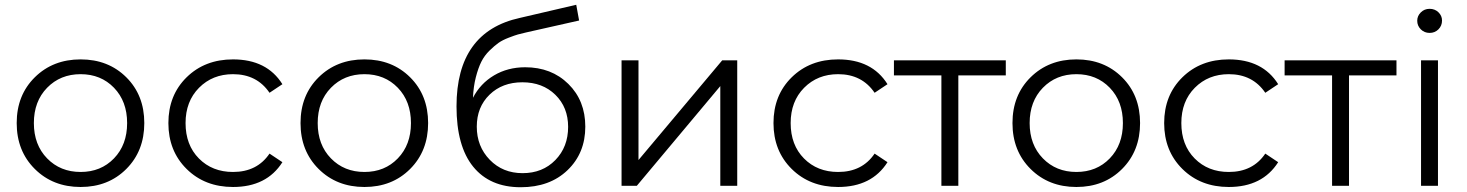

<svg xmlns="http://www.w3.org/2000/svg" viewBox="-20 -779 6150 805"><path d="M509.5 -70.5Q434 5 318 5Q202 5 126 -70.5Q50 -146 50 -263Q50 -380 126 -455Q202 -530 318 -530Q434 -530 509.5 -455Q585 -380 585 -263Q585 -146 509.5 -70.5ZM177.5 -115Q233 -58 318 -58Q403 -58 458 -115Q513 -172 513 -263Q513 -354 458 -411Q403 -468 318 -468Q233 -468 177.5 -411Q122 -354 122 -263Q122 -172 177.5 -115Z M957 5Q839 5 762.5 -70.5Q686 -146 686 -263Q686 -380 762.5 -455Q839 -530 957 -530Q1099 -530 1164 -426L1110 -390Q1057 -468 957 -468Q871 -468 814.5 -411Q758 -354 758 -263Q758 -171 814 -114.5Q870 -58 957 -58Q1058 -58 1110 -135L1164 -99Q1098 5 957 5Z M1699.5 -70.5Q1624 5 1508 5Q1392 5 1316 -70.5Q1240 -146 1240 -263Q1240 -380 1316 -455Q1392 -530 1508 -530Q1624 -530 1699.5 -455Q1775 -380 1775 -263Q1775 -146 1699.5 -70.5ZM1367.5 -115Q1423 -58 1508 -58Q1593 -58 1648 -115Q1703 -172 1703 -263Q1703 -354 1648 -411Q1593 -468 1508 -468Q1423 -468 1367.5 -411Q1312 -354 1312 -263Q1312 -172 1367.5 -115Z M2182 -497Q2292 -497 2363 -427Q2434 -357 2434 -248Q2434 -137 2359.5 -65.5Q2285 6 2163 6Q2034 6 1964 -80Q1894 -166 1894 -333Q1894 -646 2160 -704L2396 -759L2408 -693L2186 -643Q2164 -638 2151.5 -634.5Q2139 -631 2113 -621Q2087 -611 2070.5 -599.5Q2054 -588 2032.5 -567Q2011 -546 1998 -520Q1985 -494 1975 -455Q1965 -416 1963 -369Q1994 -429 2051.5 -463Q2109 -497 2182 -497ZM2171 -53Q2255 -53 2308.5 -108Q2362 -163 2362 -247Q2362 -329 2308.5 -381.5Q2255 -434 2170 -434Q2086 -434 2032.5 -382Q1979 -330 1979 -248Q1979 -165 2033.5 -109Q2088 -53 2171 -53Z M2586 0V-526H2657V-108L3008 -526H3071V0H3000V-418L2650 0Z M3494 5Q3376 5 3299.5 -70.5Q3223 -146 3223 -263Q3223 -380 3299.5 -455Q3376 -530 3494 -530Q3636 -530 3701 -426L3647 -390Q3594 -468 3494 -468Q3408 -468 3351.5 -411Q3295 -354 3295 -263Q3295 -171 3351 -114.5Q3407 -58 3494 -58Q3595 -58 3647 -135L3701 -99Q3635 5 3494 5Z M4197 -526V-463H3998V0H3927V-463H3728V-526Z M4684.5 -70.5Q4609 5 4493 5Q4377 5 4301 -70.5Q4225 -146 4225 -263Q4225 -380 4301 -455Q4377 -530 4493 -530Q4609 -530 4684.5 -455Q4760 -380 4760 -263Q4760 -146 4684.5 -70.5ZM4352.5 -115Q4408 -58 4493 -58Q4578 -58 4633 -115Q4688 -172 4688 -263Q4688 -354 4633 -411Q4578 -468 4493 -468Q4408 -468 4352.5 -411Q4297 -354 4297 -263Q4297 -172 4352.5 -115Z M5132 5Q5014 5 4937.5 -70.5Q4861 -146 4861 -263Q4861 -380 4937.5 -455Q5014 -530 5132 -530Q5274 -530 5339 -426L5285 -390Q5232 -468 5132 -468Q5046 -468 4989.5 -411Q4933 -354 4933 -263Q4933 -171 4989 -114.5Q5045 -58 5132 -58Q5233 -58 5285 -135L5339 -99Q5273 5 5132 5Z M5835 -526V-463H5636V0H5565V-463H5366V-526Z M5922 -692Q5922 -712 5937 -727Q5952 -742 5974 -742Q5996 -742 6011 -727.5Q6026 -713 6026 -693Q6026 -671 6011 -656Q5996 -641 5974 -641Q5952 -641 5937 -656Q5922 -671 5922 -692ZM5938 0V-526H6009V0Z"/></svg>

Font: mBank
Style: Regular
Weight: 400
Designer: Julieta Ulanovsky
Foundry: Julieta Ulanovsky
Version: Version 7.200;PS 007.200;hotconv 1.0.88;makeotf.lib2.5.64775